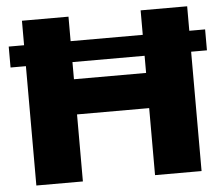

<svg xmlns="http://www.w3.org/2000/svg" viewBox="-52 -799 1001 859"><g transform="rotate(-5 448.5 -370.0)"><path d="M8 -630H77V-740H286V-630H610V-740H819V-630H890V-536H819V0H610V-301H286V0H77V-536H8ZM610 -459V-536H286V-459Z"/></g></svg>

Font: Encode Sans Wide
Style: ExtraBold
Weight: 800
Designer: Pablo Impallari, Andres Torresi
Foundry: Pablo Impallari, Andres Torresi
Version: Version 1.000; ttfautohint (v1.00) -l 8 -r 50 -G 200 -x 14 -